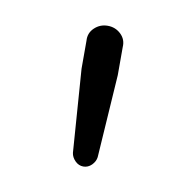

<svg xmlns="http://www.w3.org/2000/svg" viewBox="-43 -810 336 336"><g transform="rotate(10 125.0 -642.0)"><path d="M102.5 -537.1 91.8 -684.6V-734.4Q90.8 -748 100.6 -757.3Q110.4 -766.6 124 -766.6Q137.7 -766.6 147.5 -757.3Q157.2 -748 156.2 -734.4V-684.6L146.5 -537.1Q145.5 -529.3 139.2 -522.9Q132.8 -516.6 124.5 -516.6Q116.2 -516.6 109.9 -522.9Q103.5 -529.3 102.5 -537.1Z"/></g></svg>

Font: Gen Jyuu Gothic P Light
Style: Regular
Weight: 200
Designer: [Source Han Sans]
Ryoko NISHIZUKA  (kana & ideographs); Paul D. Hunt (Latin, Greek & Cyrillic); Wenlong ZHANG  (bopomofo
Version: Version 1.002.20150607